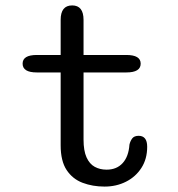

<svg xmlns="http://www.w3.org/2000/svg" viewBox="-20 -679 659 709"><path d="M116 -411.5Q63.5 -411.5 63.5 -444Q63.5 -476 116 -476H204V-605.5Q204 -659 246.5 -659Q288.5 -659 288.5 -605.5V-476H446.5Q499.5 -476 499.5 -444Q499.5 -411.5 446.5 -411.5H288.5V-163.5Q288.5 -122.5 299.5 -98Q310.5 -73.5 329.8 -63Q349 -52.5 373.5 -52.5Q411 -52.5 433 -76.8Q455 -101 458 -145Q461 -158 468.2 -167.8Q475.5 -177.5 492 -177.5Q507.5 -177.5 515.5 -167.5Q523.5 -157.5 523.5 -137Q523.5 -92 502.2 -59Q481 -26 445.2 -8Q409.5 10 366 10Q322 10 285 -4Q248 -18 226 -51.2Q204 -84.5 204 -142.5V-411.5Z"/></svg>

Font: Sono ExtraLight Monospace
Style: Regular
Weight: 400
Version: Version 2.112